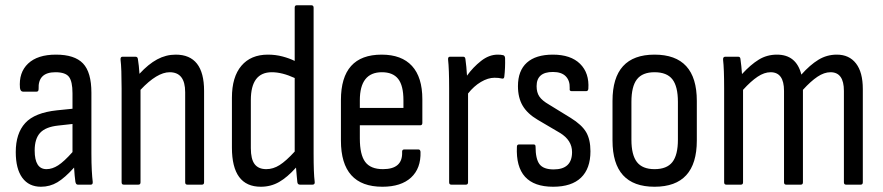

<svg xmlns="http://www.w3.org/2000/svg" viewBox="-20 -703 3362 731"><path d="M136 8Q90 8 65 -26Q40 -60 40 -124Q40 -195 76 -234.5Q112 -274 197 -283L256 -289V-348Q256 -393 242.5 -410.5Q229 -428 191 -428Q124 -428 127 -364Q127 -354 119 -354H68Q58 -354 56 -368Q51 -427 87 -461Q123 -495 193 -495Q264 -495 296 -461.5Q328 -428 328 -350V-120Q328 -81 329.5 -54Q331 -27 333 -11Q334 0 326 0H276Q269 0 267 -11Q264 -32 262 -65Q227 -26 198.5 -9Q170 8 136 8ZM112 -130Q112 -59 157 -59Q179 -59 201.5 -73.5Q224 -88 256 -124V-231L202 -225Q154 -220 133 -197.5Q112 -175 112 -130Z M451 0Q443 0 443 -9V-366Q443 -403 442 -431.5Q441 -460 439 -475Q438 -487 446 -487H496Q504 -487 505 -478Q507 -467 508.5 -452Q510 -437 511 -422Q545 -459 578.5 -477Q612 -495 649 -495Q757 -495 757 -357V-9Q757 0 749 0H693Q685 0 685 -9V-352Q685 -428 626 -428Q578 -428 515 -361V-9Q515 0 507 0Z M973 8Q863 8 863 -141V-331Q863 -410 899 -452.5Q935 -495 1000 -495Q1029 -495 1055.5 -488Q1082 -481 1102 -471V-674Q1102 -683 1110 -683H1165Q1174 -683 1174 -674V-118Q1174 -43 1178 -12Q1180 0 1170 0H1122Q1113 0 1112 -10Q1111 -21 1109.5 -36Q1108 -51 1107 -65Q1074 -28 1042.5 -10Q1011 8 973 8ZM935 -139Q935 -97 949.5 -78Q964 -59 994 -59Q1020 -59 1044.5 -74.5Q1069 -90 1102 -126V-406Q1054 -428 1015 -428Q935 -428 935 -322Z M1436 8Q1278 8 1278 -168V-322Q1278 -495 1433 -495Q1509 -495 1548.5 -452Q1588 -409 1588 -325V-235Q1588 -226 1580 -226H1350V-176Q1350 -114 1370.5 -86.5Q1391 -59 1438 -59Q1513 -59 1511 -123Q1510 -134 1519 -134H1573Q1580 -134 1581 -125Q1583 -62 1545 -27Q1507 8 1436 8ZM1350 -292H1516V-321Q1516 -377 1496 -402.5Q1476 -428 1434 -428Q1350 -428 1350 -321Z M1698 0Q1690 0 1690 -9V-367Q1690 -440 1686 -476Q1685 -487 1693 -487H1744Q1751 -487 1752 -478Q1754 -465 1755.5 -448Q1757 -431 1758 -415Q1781 -447 1811.5 -471Q1842 -495 1875 -495Q1887 -495 1895 -493Q1902 -492 1903 -482Q1904 -444 1900 -411Q1899 -402 1891 -404Q1879 -407 1863 -407Q1838 -407 1811 -391Q1784 -375 1762 -347V-9Q1762 0 1754 0Z M2086 8Q1941 8 1948 -144Q1948 -153 1956 -153H2012Q2019 -153 2019 -145Q2019 -98 2034 -78Q2049 -58 2088 -58Q2158 -58 2158 -124Q2158 -169 2112 -197L2027 -247Q1988 -270 1970 -300.5Q1952 -331 1952 -375Q1952 -434 1986 -464.5Q2020 -495 2085 -495Q2153 -495 2188.5 -460Q2224 -425 2220 -365Q2219 -356 2212 -356H2156Q2153 -356 2150.5 -358Q2148 -360 2149 -368Q2150 -396 2134 -412.5Q2118 -429 2085 -429Q2023 -429 2023 -375Q2023 -351 2033.5 -335.5Q2044 -320 2070 -305L2153 -254Q2195 -228 2211.5 -200Q2228 -172 2228 -127Q2228 -61 2192 -26.5Q2156 8 2086 8Z M2472 8Q2312 8 2312 -168V-319Q2312 -495 2472 -495Q2633 -495 2633 -319V-168Q2633 8 2472 8ZM2472 -59Q2519 -59 2540 -86Q2561 -113 2561 -171V-315Q2561 -374 2540 -401Q2519 -428 2472 -428Q2426 -428 2405 -401Q2384 -374 2384 -315V-171Q2384 -113 2405 -86Q2426 -59 2472 -59Z M2745 0Q2737 0 2737 -9V-366Q2737 -442 2733 -475Q2732 -487 2741 -487H2791Q2798 -487 2799 -479Q2801 -464 2802.5 -450.5Q2804 -437 2805 -421Q2838 -457 2869 -476Q2900 -495 2938 -495Q3012 -495 3031 -419Q3064 -456 3096 -475.5Q3128 -495 3166 -495Q3213 -495 3239 -461.5Q3265 -428 3265 -364V-9Q3265 0 3257 0H3201Q3193 0 3193 -9V-357Q3193 -428 3142 -428Q3118 -428 3092.5 -411Q3067 -394 3037 -361V-9Q3037 0 3029 0H2973Q2965 0 2965 -9V-357Q2965 -428 2914 -428Q2890 -428 2864.5 -411Q2839 -394 2809 -361V-9Q2809 0 2801 0Z"/></svg>

Font: Sofia Sans Cond
Style: Regular
Weight: 400
Width: 3
Designer: Botio Nikoltchev, Ani Petrova
Foundry: lettersoup
Version: Version 4.100; ttfautohint (v1.8.3)